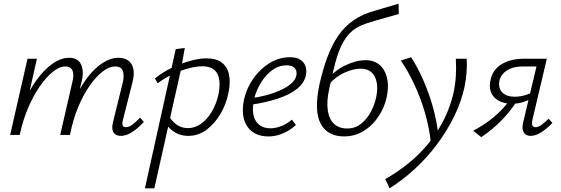

<svg xmlns="http://www.w3.org/2000/svg" viewBox="-20 -731 3040 1040"><path d="M635 5Q617 5 605 -3Q593 -11 589.5 -27Q586 -43 592 -69L645 -284Q654 -321 645.5 -346Q637 -371 604 -371Q572 -371 536.5 -344Q501 -317 466.5 -268Q432 -219 403.5 -151Q375 -83 359 0H321Q343 -99 377 -177Q411 -255 451.5 -308.5Q492 -362 536 -390Q580 -418 621 -418Q653 -418 674 -403.5Q695 -389 702 -359Q709 -329 697 -283L646 -82Q641 -64 644 -53Q647 -42 661 -42Q679 -42 697.5 -56Q716 -70 739 -94L759 -70Q726 -35 695 -15Q664 5 635 5ZM35 0 129 -413H180L87 0ZM52 0Q72 -89 104.5 -165Q137 -241 178 -297.5Q219 -354 264.5 -386Q310 -418 355 -418Q402 -418 419 -382Q436 -346 422 -288L351 0H306L372 -287Q382 -325 373 -348Q364 -371 333 -371Q302 -371 266 -342Q230 -313 195 -262.5Q160 -212 131.5 -144.5Q103 -77 87 0Z M765 289 932 -465 981 -471 959 -349 816 289ZM1000 5Q967 5 941 -7Q915 -19 897 -38.5Q879 -58 869 -82L893 -106Q909 -76 936 -56.5Q963 -37 998 -37Q1035 -37 1068 -60Q1101 -83 1126 -124Q1151 -165 1163 -218Q1178 -292 1157 -332Q1136 -372 1075 -372Q1052 -372 1022.5 -366Q993 -360 960.5 -348Q928 -336 895.5 -319Q863 -302 834 -280L819 -306Q864 -342 914.5 -365.5Q965 -389 1013 -402Q1061 -415 1098 -415Q1152 -415 1182 -391.5Q1212 -368 1220.5 -326.5Q1229 -285 1218 -231Q1206 -168 1174.5 -114.5Q1143 -61 1098.5 -28Q1054 5 1000 5Z M1434 8Q1382 8 1347.5 -17Q1313 -42 1301 -87.5Q1289 -133 1302 -193Q1316 -254 1352.5 -306Q1389 -358 1440.5 -389.5Q1492 -421 1550 -421Q1588 -421 1608.5 -406.5Q1629 -392 1635.5 -369.5Q1642 -347 1637 -323Q1628 -281 1588.5 -249.5Q1549 -218 1485.5 -197Q1422 -176 1342 -164L1343 -199Q1413 -210 1465 -228.5Q1517 -247 1548.5 -271Q1580 -295 1585 -321Q1588 -331 1585.5 -344Q1583 -357 1571 -367Q1559 -377 1532 -377Q1490 -377 1454.5 -351Q1419 -325 1393.5 -283.5Q1368 -242 1357 -196Q1346 -149 1352 -113Q1358 -77 1382 -56.5Q1406 -36 1445 -36Q1471 -36 1501.5 -47Q1532 -58 1561 -83L1583 -54Q1561 -34 1536 -20Q1511 -6 1485.5 1Q1460 8 1434 8Z M1843 8Q1800 8 1768 -9Q1736 -26 1717.5 -60Q1699 -94 1697 -147Q1695 -200 1710 -272Q1729 -356 1753.5 -422Q1778 -488 1812.5 -538Q1847 -588 1895 -621Q1943 -654 2007 -672L2139 -711L2140 -655L2016 -620Q1968 -607 1933.5 -591.5Q1899 -576 1874.5 -551Q1850 -526 1831 -487.5Q1812 -449 1796.5 -392Q1781 -335 1764 -253Q1748 -182 1755.5 -133Q1763 -84 1790 -59.5Q1817 -35 1861 -35Q1903 -35 1935 -60Q1967 -85 1988 -124Q2009 -163 2018 -206Q2027 -250 2020.5 -284.5Q2014 -319 1992.5 -339Q1971 -359 1934 -359Q1895 -359 1847 -338Q1799 -317 1760 -272L1744 -293Q1767 -320 1793.5 -341Q1820 -362 1848.5 -376Q1877 -390 1905.5 -397.5Q1934 -405 1960 -405Q2006 -405 2036 -379.5Q2066 -354 2076.5 -309Q2087 -264 2075 -207Q2067 -167 2047 -128.5Q2027 -90 1997.5 -59.5Q1968 -29 1929.5 -10.5Q1891 8 1843 8Z M2090 289 2067 239Q2136 200 2197 150Q2258 100 2306 39.5Q2354 -21 2387 -88Q2420 -155 2436 -226Q2446 -271 2449 -317.5Q2452 -364 2449 -413H2508Q2510 -374 2507 -336Q2504 -298 2496 -259Q2478 -178 2439.5 -99.5Q2401 -21 2347 51Q2293 123 2227.5 183.5Q2162 244 2090 289ZM2315 51Q2306 -38 2281.5 -121.5Q2257 -205 2222.5 -277.5Q2188 -350 2151 -403L2207 -421Q2242 -367 2273 -296.5Q2304 -226 2326 -147Q2348 -68 2355 11Z M2853 5Q2838 5 2827 -3Q2816 -11 2812 -26.5Q2808 -42 2813 -65L2886 -371H2811Q2759 -371 2726.5 -350Q2694 -329 2685 -294Q2678 -252 2701.5 -229.5Q2725 -207 2767 -207Q2795 -207 2823 -215Q2851 -223 2875 -237L2868 -205Q2841 -186 2812 -177.5Q2783 -169 2754 -169Q2724 -169 2699.5 -177.5Q2675 -186 2658.5 -202.5Q2642 -219 2636 -243Q2630 -267 2637 -298Q2649 -354 2697.5 -383.5Q2746 -413 2821 -413H2942L2864 -82Q2860 -64 2863.5 -53Q2867 -42 2880 -42Q2896 -42 2913 -54.5Q2930 -67 2952 -88L2972 -65Q2940 -32 2910.5 -13.5Q2881 5 2853 5ZM2587 12 2543 -23Q2607 -56 2657.5 -99Q2708 -142 2744 -193L2777 -179Q2741 -124 2694 -76.5Q2647 -29 2587 12Z"/></svg>

Font: Ysabeau Infant Light
Style: Italic
Weight: 300
Italic angle: -12°
Designer: Christian Thalmann (Catharsis Fonts)
Version: Version 2.001;gftools[0.9.30]; featfreeze: ss01,ss02,lnum